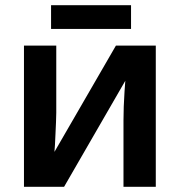

<svg xmlns="http://www.w3.org/2000/svg" viewBox="-20 -717 691 737"><path d="M196 -284Q196 -270 195 -248.5Q194 -227 193 -203.5Q192 -180 191 -161.5Q190 -143 189 -134L425 -542H578V0H454V-255Q454 -278 455 -308Q456 -338 458 -365.5Q460 -393 461 -407L226 0H72V-542H196ZM483 -697V-606H176V-697Z"/></svg>

Font: Noto Sans Display SemiBold
Style: Regular
Weight: 600
Designer: Monotype Design Team
Foundry: Monotype Imaging Inc.
Version: Version 2.003